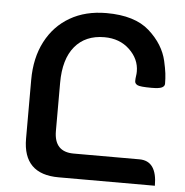

<svg xmlns="http://www.w3.org/2000/svg" viewBox="-49 -702 725 751"><g transform="rotate(5 313.5 -326.0)"><path d="M208.5 2Q68.4 2 68.4 -137.7V-368.2Q68.4 -455.1 102.1 -519.5Q135.7 -584 196.5 -619.1Q257.3 -654.3 339.4 -654.3Q450.7 -654.3 508.1 -603Q565.4 -551.8 580.1 -487.3Q586.4 -459.5 588.9 -439.5Q591.3 -419.4 591.3 -398.9Q591.3 -389.2 580.6 -383.8Q569.8 -378.4 540 -378.4Q495.1 -378.4 484.6 -383.8Q474.1 -389.2 474.1 -398.9Q474.1 -409.7 475.6 -418.7Q477.1 -427.7 477.1 -437Q477.1 -485.8 438.2 -522.7Q399.4 -559.6 339.4 -559.6Q265.1 -559.6 223.6 -509.8Q182.1 -460 182.1 -366.7V-177.7Q182.1 -95.7 258.8 -95.7H517.1Q586.4 -95.7 586.4 2Z"/></g></svg>

Font: Bainsley
Style: Bold
Weight: 700
Designer: Paul James MIller
Foundry: High-Logic / Made with FontCreator
Version: Version 1.411;March 28, 2021;FontCreator 13.0.0.2683 64-bit